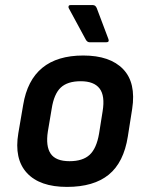

<svg xmlns="http://www.w3.org/2000/svg" viewBox="-20 -722 572 754"><path d="M243 12Q136 12 85.5 -43Q35 -98 52 -199L71 -310Q103 -504 307 -504Q412 -504 463.5 -450.5Q515 -397 499 -294L482 -186Q466 -84 407 -36Q348 12 243 12ZM253 -89Q305 -89 332 -114Q359 -139 369 -197L383 -285Q393 -346 371 -374.5Q349 -403 297 -403Q245 -403 218.5 -378Q192 -353 183 -295L168 -206Q159 -148 179 -118.5Q199 -89 253 -89ZM332 -556Q322 -556 316 -568L250 -690Q248 -694 249.5 -698Q251 -702 257 -702H345Q355 -702 360 -690L406 -568Q410 -556 397 -556Z"/></svg>

Font: Sofia Sans
Style: Bold Italic
Weight: 700
Italic angle: -9°
Designer: Botio Nikoltchev, Ani Petrova
Foundry: lettersoup
Version: Version 4.101; ttfautohint (v1.8.4.7-5d5b)